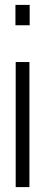

<svg xmlns="http://www.w3.org/2000/svg" viewBox="-20 -763 184 783"><path d="M43 -660V-743H101V-660ZM44 0V-510H100V0Z"/></svg>

Font: Saira UltraCondensed
Style: Regular
Weight: 400
Width: 1
Designer: Hector Gatti with collaboration of the Omnibus-Type team
Foundry: Omnibus-Type
Version: Version 1.101